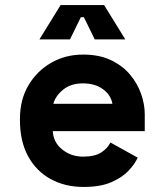

<svg xmlns="http://www.w3.org/2000/svg" viewBox="-20 -726 652 760"><path d="M311 14Q237 14 180 -17.5Q123 -49 91 -108Q59 -167 59 -250V-256Q59 -332 93 -389Q127 -446 183.5 -478Q240 -510 309 -510Q373 -510 419 -488Q465 -466 494.5 -431Q524 -396 538.5 -354.5Q553 -313 553 -274V-207H189Q191 -163 226 -134.5Q261 -106 309 -106Q356 -106 381.5 -123Q407 -140 417 -162L525 -102Q514 -77 488.5 -50Q463 -23 420 -4.5Q377 14 311 14ZM191 -315H425Q419 -350 387.5 -373Q356 -396 308 -396Q261 -396 230.5 -371.5Q200 -347 191 -315ZM136 -570 220 -706H392L476 -570H355L312 -658H300L257 -570Z"/></svg>

Font: Space Mono
Style: Bold
Weight: 700
Monospace: yes
Designer: Colophon Foundry + Benjamin Critton
Foundry: Colophon Foundry & Benjamin Critton
Version: Version 1.003; ttfautohint (v1.8.4.7-5d5b)